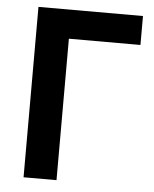

<svg xmlns="http://www.w3.org/2000/svg" viewBox="-52 -754 640 797"><g transform="rotate(5 268.5 -355.0)"><path d="M76 0V-710H511.5V-589.4H213.3V0Z"/></g></svg>

Font: Raleway Thin
Style: Regular
Weight: 100
Designer: Matt McInerney, Pablo Impallari, Rodrigo Fuenzalida
Foundry: Matt McInerney, Pablo Impallari, Rodrigo Fuenzalida
Version: Version 4.026